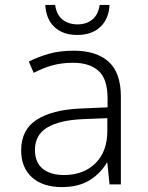

<svg xmlns="http://www.w3.org/2000/svg" viewBox="-20 -749 603 780"><path d="M231 11Q154 11 110 -28.5Q66 -68 66 -138Q66 -222 129 -262.5Q192 -303 305 -308L417 -313V-348Q417 -429 380 -461.5Q343 -494 277 -494Q231 -494 193 -483.5Q155 -473 117 -453L97 -499Q135 -518 178.5 -530.5Q222 -543 280 -543Q372 -543 421.5 -498Q471 -453 471 -357V0H425L416 -88H414Q388 -44 343.5 -16.5Q299 11 231 11ZM240 -38Q319 -38 367.5 -85.5Q416 -133 416 -217V-269L317 -265Q222 -261 172 -231Q122 -201 122 -140Q122 -89 153.5 -63.5Q185 -38 240 -38ZM293 -607Q236 -607 201.5 -639Q167 -671 164 -729H204Q210 -688 234.5 -669Q259 -650 295 -650Q331 -650 355 -669.5Q379 -689 385 -729H425Q422 -672 387.5 -639.5Q353 -607 293 -607Z"/></svg>

Font: Noto Sans Mono SemiCondensed Light
Style: Regular
Weight: 300
Width: 4
Designer: Monotype Design Team
Foundry: Monotype Imaging Inc.
Version: Version 2.014; ttfautohint (v1.8.4.7-5d5b)